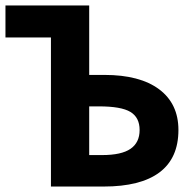

<svg xmlns="http://www.w3.org/2000/svg" viewBox="-20 -683 715 703"><path d="M633.3 -207Q633.3 -104 564.2 -52Q495.1 0 359.4 0H166.5V-545.9H0V-663.1H306.6V-408.7H362.3Q492.2 -408.7 562.7 -356Q633.3 -303.2 633.3 -207ZM306.6 -115.2H353.5Q424.8 -115.2 458 -138.2Q491.2 -161.1 491.2 -207Q491.2 -252.9 457.5 -273.2Q423.8 -293.5 342.8 -293.5H306.6Z"/></svg>

Font: Bpm'online Open Sans
Style: Bold
Weight: 700
Foundry: Ascender Corporation
Version: Version 1.10